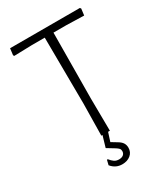

<svg xmlns="http://www.w3.org/2000/svg" viewBox="-201 -732 885 1011"><g transform="rotate(-30 241.5 -226.5)"><path d="M459 -633 454 -593 347 -596H269L266 -197L268 0H257L240 53L273 73Q292 84 300 96.5Q308 109 308 126Q308 153 288 169.5Q268 186 237 186Q197 186 171 154L178 125L183 124Q195 139 206.5 147Q218 155 235 155Q252 155 261.5 147Q271 139 271 125Q271 115 265.5 109Q260 103 249 96L203 68L223 0H216L219 -194L216 -596H138L29 -593L25 -599L30 -639H454Z"/></g></svg>

Font: Luna Sans Light
Style: Regular
Weight: 300
Designer: Juan Pablo del Peral
Foundry: Huerta Tipografica
Version: Version 2.001; ttfautohint (v1.5)